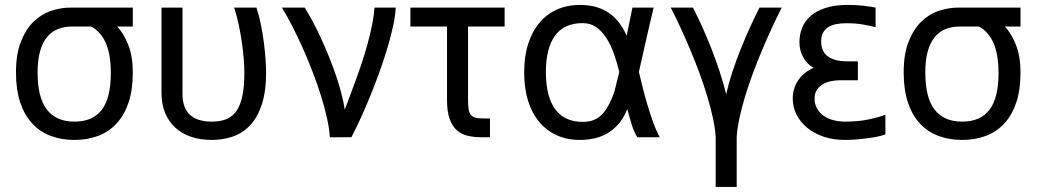

<svg xmlns="http://www.w3.org/2000/svg" viewBox="-20 -549 4151 768"><path d="M511.2 -258.8Q511.2 -189.9 494.4 -139.4Q477.5 -88.9 446.8 -55.4Q416 -22 373 -5.6Q330.1 10.7 277.8 10.7Q225.6 10.7 182.4 -5.6Q139.2 -22 108.4 -55.4Q77.6 -88.9 60.8 -139.6Q43.9 -190.4 43.9 -259.3Q43.9 -332.5 63.5 -382.1Q83 -431.6 114.3 -462.2Q145.5 -492.7 184.3 -505.6Q223.1 -518.6 262.2 -518.6H511.2V-442.9H448.7Q475.1 -415 493.2 -369.1Q511.2 -323.2 511.2 -258.8ZM269 -442.9Q237.3 -442.9 211.9 -432.9Q186.5 -422.9 168.2 -400.6Q149.9 -378.4 140.1 -343.5Q130.4 -308.6 130.4 -258.8Q130.4 -158.7 167.5 -110.6Q204.6 -62.5 277.8 -62.5Q351.1 -62.5 387.2 -110.1Q423.3 -157.7 423.3 -255.9Q423.3 -294.4 418.2 -324.5Q413.1 -354.5 403.1 -377.2Q393.1 -399.9 378.7 -416Q364.3 -432.1 345.2 -442.9Z M827.1 10.7Q781.7 10.7 744.6 -1.7Q707.5 -14.2 681.2 -38.3Q654.8 -62.5 640.4 -97.4Q626 -132.3 626 -177.2V-518.6H710V-173.3Q710 -117.2 739.7 -89.8Q769.5 -62.5 827.1 -62.5Q860.8 -62.5 885.5 -72.5Q910.2 -82.5 926 -105.5Q941.9 -128.4 949.7 -166.3Q957.5 -204.1 957.5 -259.3Q957.5 -279.8 955.1 -311.5Q952.6 -343.3 947.5 -379.2Q942.4 -415 934.6 -451.4Q926.8 -487.8 916.5 -518.6H1005.9Q1016.6 -485.4 1024.2 -447.8Q1031.7 -410.2 1036.1 -374.3Q1040.5 -338.4 1042.5 -307.9Q1044.4 -277.3 1044.4 -259.3Q1044.4 -183.1 1027.3 -131.3Q1010.3 -79.6 980.7 -48.1Q951.2 -16.6 911.6 -2.9Q872.1 10.7 827.1 10.7Z M1358.9 -110.4Q1367.7 -131.8 1375.2 -153.3Q1382.8 -174.8 1392.6 -200.2Q1408.7 -242.7 1423.6 -286.6Q1438.5 -330.6 1450 -372.3Q1461.4 -414.1 1468.8 -451.7Q1476.1 -489.3 1478 -518.6H1563Q1561.5 -488.3 1553.2 -448.5Q1544.9 -408.7 1531.5 -363.3Q1518.1 -317.9 1500.7 -269Q1483.4 -220.2 1464.1 -172.6Q1444.8 -125 1424.8 -80.8Q1404.8 -36.6 1385.7 0H1299.3Q1297.4 -34.7 1287.8 -77.4Q1278.3 -120.1 1263.7 -166.7Q1249 -213.4 1230.5 -261.5Q1211.9 -309.6 1191.4 -355.7Q1170.9 -401.9 1149.4 -443.6Q1127.9 -485.4 1107.9 -518.6H1198.7Q1213.9 -495.1 1230.5 -463.9Q1247.1 -432.6 1263.7 -396.7Q1280.3 -360.8 1295.9 -322.3Q1311.5 -283.7 1324.2 -246.1Q1336.9 -208.5 1345.9 -173.8Q1355 -139.2 1358.9 -110.4Z M1768.1 -442.9H1621.6V-518.6H1998.5V-442.9H1852.1V-153.8Q1852.1 -129.9 1854 -114.7Q1856 -99.6 1862.3 -90.8Q1868.7 -82 1879.9 -78.6Q1891.1 -75.2 1909.7 -75.2H1939.9V0H1905.8Q1876 0 1850.8 -5.9Q1825.7 -11.7 1807.4 -28.1Q1789.1 -44.4 1778.6 -73.2Q1768.1 -102.1 1768.1 -147.5Z M2486.8 -406.2Q2492.7 -433.6 2498.5 -464.4Q2504.4 -495.1 2509.8 -518.6H2594.7Q2576.7 -444.3 2562.5 -380.9Q2548.3 -317.4 2535.6 -261.2Q2543.5 -228 2552 -194.1Q2560.5 -160.2 2570.6 -127Q2580.6 -93.8 2592 -61.5Q2603.5 -29.3 2619.1 0H2529.3Q2516.6 -20 2506.8 -51Q2497.1 -82 2489.3 -112.8Q2474.6 -76.2 2453.4 -52.2Q2432.1 -28.3 2407.2 -14.4Q2382.3 -0.5 2354.7 5.1Q2327.1 10.7 2299.3 10.7Q2248 10.7 2206.8 -8.1Q2165.5 -26.9 2136.5 -61.8Q2107.4 -96.7 2092 -146.7Q2076.7 -196.8 2076.7 -259.3Q2076.7 -323.7 2092.8 -373.8Q2108.9 -423.8 2138.2 -458.5Q2167.5 -493.2 2208.5 -511.2Q2249.5 -529.3 2299.3 -529.3Q2335.9 -529.3 2365.2 -520.8Q2394.5 -512.2 2417.2 -496.1Q2439.9 -480 2457 -457.3Q2474.1 -434.6 2486.8 -406.2ZM2310.5 -456.5Q2236.8 -456.5 2200.2 -406.5Q2163.6 -356.4 2163.6 -260.3Q2163.6 -209.5 2173.6 -171.9Q2183.6 -134.3 2202.4 -109.9Q2221.2 -85.4 2248.5 -73.5Q2275.9 -61.5 2310.5 -61.5Q2335 -61.5 2353.8 -68.6Q2372.6 -75.7 2387.2 -90.6Q2401.9 -105.5 2414.6 -128.7Q2427.2 -151.9 2438 -184.1L2457 -261.2Q2447.8 -300.3 2435.1 -335.7Q2422.4 -371.1 2404.8 -397.9Q2387.2 -424.8 2364.5 -440.7Q2341.8 -456.5 2310.5 -456.5Z M2842.8 0Q2840.8 -34.7 2831.8 -76.4Q2822.8 -118.2 2809.1 -163.6Q2795.4 -209 2778.1 -256.1Q2760.7 -303.2 2741.5 -349.1Q2722.2 -395 2702.1 -438.2Q2682.1 -481.4 2663.1 -518.6H2752Q2769 -485.4 2788.3 -442.9Q2807.6 -400.4 2825.7 -354.2Q2843.8 -308.1 2859.1 -261Q2874.5 -213.9 2884.8 -171.9Q2894 -213.9 2909.4 -261Q2924.8 -308.1 2943.4 -354.2Q2961.9 -400.4 2981.4 -442.9Q3001 -485.4 3018.1 -518.6H3106.9Q3087.9 -481.4 3067.9 -438.2Q3047.9 -395 3028.6 -349.1Q3009.3 -303.2 2991.7 -256.1Q2974.1 -209 2960.4 -163.6Q2946.8 -118.2 2937.7 -76.4Q2928.7 -34.7 2926.8 0V198.7H2842.8Z M3370.1 -529.3Q3407.7 -529.3 3435.3 -525.9Q3462.9 -522.5 3482.4 -518.6V-440.4Q3456.5 -446.8 3429.4 -451.4Q3402.3 -456.1 3365.2 -456.1Q3343.8 -456.1 3325.4 -452.6Q3307.1 -449.2 3293.7 -440.9Q3280.3 -432.6 3272.5 -418.5Q3264.6 -404.3 3264.6 -383.3Q3264.6 -366.2 3270 -351.6Q3275.4 -336.9 3287.6 -326.4Q3299.8 -315.9 3319.6 -309.8Q3339.4 -303.7 3367.7 -303.7H3411.6V-228H3346.2Q3292 -228 3265.1 -208Q3238.3 -188 3238.3 -155.3Q3238.3 -131.8 3248.5 -114.3Q3258.8 -96.7 3275.6 -85.2Q3292.5 -73.7 3314.5 -68.1Q3336.4 -62.5 3359.9 -62.5Q3412.1 -62.5 3452.1 -70.8Q3492.2 -79.1 3521.5 -89.8V-11.2Q3509.8 -6.8 3491.5 -2.9Q3473.1 1 3451.4 3.9Q3429.7 6.8 3406 8.8Q3382.3 10.7 3359.9 10.7Q3311 10.7 3272.5 -2.9Q3233.9 -16.6 3206.8 -39.6Q3179.7 -62.5 3165.3 -92.5Q3150.9 -122.6 3150.9 -155.3Q3150.9 -173.3 3156 -191.4Q3161.1 -209.5 3171.4 -225.6Q3181.6 -241.7 3197.3 -255.1Q3212.9 -268.6 3234.4 -277.8Q3220.7 -285.2 3210.2 -296.1Q3199.7 -307.1 3192.4 -320.8Q3185.1 -334.5 3181.4 -349.4Q3177.7 -364.3 3177.7 -379.9Q3177.7 -410.6 3188.5 -437.7Q3199.2 -464.8 3222.4 -485.1Q3245.6 -505.4 3282 -517.3Q3318.4 -529.3 3370.1 -529.3Z M4062 -258.8Q4062 -189.9 4045.2 -139.4Q4028.3 -88.9 3997.6 -55.4Q3966.8 -22 3923.8 -5.6Q3880.9 10.7 3828.6 10.7Q3776.4 10.7 3733.2 -5.6Q3689.9 -22 3659.2 -55.4Q3628.4 -88.9 3611.6 -139.6Q3594.7 -190.4 3594.7 -259.3Q3594.7 -332.5 3614.3 -382.1Q3633.8 -431.6 3665 -462.2Q3696.3 -492.7 3735.1 -505.6Q3773.9 -518.6 3813 -518.6H4062V-442.9H3999.5Q4025.9 -415 4043.9 -369.1Q4062 -323.2 4062 -258.8ZM3819.8 -442.9Q3788.1 -442.9 3762.7 -432.9Q3737.3 -422.9 3719 -400.6Q3700.7 -378.4 3690.9 -343.5Q3681.2 -308.6 3681.2 -258.8Q3681.2 -158.7 3718.3 -110.6Q3755.4 -62.5 3828.6 -62.5Q3901.9 -62.5 3938 -110.1Q3974.1 -157.7 3974.1 -255.9Q3974.1 -294.4 3969 -324.5Q3963.9 -354.5 3953.9 -377.2Q3943.8 -399.9 3929.4 -416Q3915 -432.1 3896 -442.9Z"/></svg>

Font: Arian AMU
Style: Regular
Weight: 400
Designer: Ruben Hakobyan (Tarumian)
Foundry: Ruben Hakobyan (Tarumian)
Version: Version 4.003